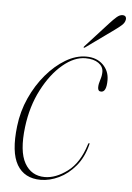

<svg xmlns="http://www.w3.org/2000/svg" viewBox="-47 -628 465 674"><g transform="rotate(5 185.5 -290.5)"><path d="M241.5 -429Q202 -429 161.5 -395Q121 -361 90.5 -302.2Q60 -243.5 51 -170Q40.5 -84 64 -42.5Q87.5 -1 135 -1Q173.5 -1 214.5 -31.5Q255.5 -62 276 -128Q278 -133.5 279.5 -133.5Q282.5 -133.5 281 -128Q269.5 -82.5 243.8 -51.8Q218 -21 185.5 -5.5Q153 10 121.5 10Q64 10 38 -34.2Q12 -78.5 23 -170.5Q29 -223 50.5 -270.5Q72 -318 103.5 -355Q135 -392 171.2 -413.5Q207.5 -435 243.5 -435Q280.5 -435 302.8 -413.2Q325 -391.5 325 -359Q325 -317 306 -317Q294.5 -317 294.5 -331Q294.5 -343 299.5 -357.8Q304.5 -372.5 304.5 -386Q304.5 -405 287.5 -417Q270.5 -429 241.5 -429ZM312.5 -557Q327 -573 337.5 -582Q348 -591 357.5 -591Q366 -591 369 -586Q372 -581 370 -574Q368 -564.5 358.5 -556Q349 -547.5 335 -537.5L237 -467Q233.5 -464 231.5 -466Q230.5 -467.5 234 -471Z"/></g></svg>

Font: Fraunces 144pt S000 Thin
Style: Italic
Weight: 100
Italic angle: -16°
Version: Version 1.000; ttfautohint (v1.8.3)